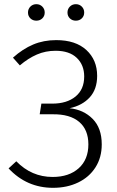

<svg xmlns="http://www.w3.org/2000/svg" viewBox="-20 -888 560 919"><path d="M21 -82 58 -116Q131 -41 232 -41Q310 -41 356.5 -82.5Q403 -124 403 -197Q403 -267 359 -304.5Q315 -342 232 -341H170L178 -392H230Q300 -392 341.5 -426Q383 -460 383 -522Q383 -577 347.5 -611Q312 -645 246 -645Q198 -645 156.5 -627Q115 -609 75 -575L42 -612Q89 -654 139 -675Q189 -696 249 -696Q342 -696 393.5 -648.5Q445 -601 445 -525Q445 -461 409.5 -422Q374 -383 313 -370Q380 -363 423.5 -319Q467 -275 467 -197Q467 -134 437 -87Q407 -40 354 -14.5Q301 11 234 11Q108 11 21 -82ZM194 -828Q194 -811 182.5 -800Q171 -789 154 -789Q137 -789 125.5 -800Q114 -811 114 -828Q114 -845 125.5 -856.5Q137 -868 154 -868Q171 -868 182.5 -856.5Q194 -845 194 -828ZM383 -828Q383 -811 371.5 -800Q360 -789 343 -789Q326 -789 314.5 -800Q303 -811 303 -828Q303 -845 314.5 -856.5Q326 -868 343 -868Q360 -868 371.5 -856.5Q383 -845 383 -828Z"/></svg>

Font: Fira Sans Light
Style: Regular
Weight: 300
Designer: bBox Type GmbH & Carrois Corporate GbR & Edenspiekermann AG
Foundry: bBox Type GmbH & Carrois Corporate GbR & Edenspiekermann AG
Version: Version 4.301